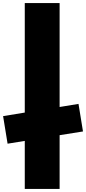

<svg xmlns="http://www.w3.org/2000/svg" viewBox="-20 -1220 556 1240"><path d="M365 0H140V-310L29 -292L0 -470L140 -493V-1200H365V-529L487 -549L516 -371L365 -347Z"/></svg>

Font: Boldonse
Style: Regular
Weight: 400
Designer: Universitype Foundry
Foundry: Universitype Foundry
Version: Version 1.000; ttfautohint (v1.8.4.7-5d5b)